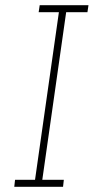

<svg xmlns="http://www.w3.org/2000/svg" viewBox="-20 -720 361 740"><path d="M38 -27 35 0H223L226 -27H143L235 -673H317L321 -700H133L129 -673H207L115 -27Z"/></svg>

Font: Josefin Slab Thin Light
Style: Italic
Weight: 300
Italic angle: -12°
Version: Version 2.000